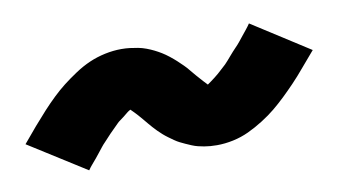

<svg xmlns="http://www.w3.org/2000/svg" viewBox="-38 -486 677 376"><g transform="rotate(-10 300.0 -297.5)"><path d="M114 -183 0 -255Q14 -272 26.5 -286.5Q39 -301 50.5 -313.5Q62 -326 73.5 -337Q85 -348 96.5 -357Q108 -366 123 -376Q138 -386 153 -392.5Q168 -399 184.5 -402.5Q201 -406 217 -406Q226 -406 234 -405Q242 -404 250 -402.5Q258 -401 266 -398Q274 -395 281 -391.5Q288 -388 294.5 -384Q301 -380 308 -374.5Q315 -369 321 -363.5Q327 -358 332.5 -352.5Q338 -347 341.5 -342.5Q345 -338 352 -330Q359 -322 364 -316.5Q369 -311 372 -308Q372 -308 372 -308Q372 -308 372 -308Q376 -311 379 -313Q382 -315 387 -319Q392 -323 395 -325.5Q398 -328 400.5 -330.5Q403 -333 406 -335.5Q409 -338 412 -341Q415 -344 418 -347.5Q421 -351 424.5 -355Q428 -359 431.5 -363Q435 -367 439 -371Q443 -375 447 -380Q451 -385 455 -390Q459 -395 463.5 -400.5Q468 -406 472 -412L586 -339Q572 -323 559.5 -308Q547 -293 535 -280.5Q523 -268 512 -257.5Q501 -247 489.5 -237.5Q478 -228 463 -218.5Q448 -209 433 -202Q418 -195 401.5 -191.5Q385 -188 369 -188Q362 -188 356 -188.5Q350 -189 344 -190Q338 -191 332 -192.5Q326 -194 320 -196.5Q314 -199 308.5 -201.5Q303 -204 298 -206.5Q293 -209 288 -212.5Q283 -216 277.5 -220Q272 -224 267.5 -228Q263 -232 258.5 -236.5Q254 -241 250.5 -245Q247 -249 244 -252.5Q241 -256 236.5 -261.5Q232 -267 227.5 -272Q223 -277 220.5 -279.5Q218 -282 214 -286Q210 -284 207 -281.5Q204 -279 199 -275Q194 -271 191 -269Q188 -267 185.5 -264.5Q183 -262 180 -259Q177 -256 174 -253Q171 -250 167.5 -246.5Q164 -243 161 -239.5Q158 -236 154 -232Q150 -228 146.5 -223.5Q143 -219 139 -214Q135 -209 131 -204Q127 -199 122.5 -194Q118 -189 114 -183Z"/></g></svg>

Font: Iosevka SS04 Heavy Extended
Style: Italic
Weight: 900
Width: 7
Italic angle: -9°
Monospace: yes
Designer: Belleve Invis
Foundry: Belleve Invis
Version: Version 19.0.0; ttfautohint (v1.8.4)